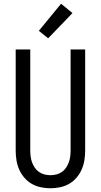

<svg xmlns="http://www.w3.org/2000/svg" viewBox="-20 -1000 540 1028"><path d="M250 8Q224 8 198 2.5Q172 -3 149.5 -16Q127 -29 110 -49Q93 -69 82.5 -93Q72 -117 68 -143Q64 -169 64 -195V-735H142V-195Q142 -179 144 -162.5Q146 -146 151.5 -131Q157 -116 166 -102.5Q175 -89 188.5 -79.5Q202 -70 218 -66Q234 -62 250 -62Q266 -62 282 -66Q298 -70 311.5 -79.5Q325 -89 334 -102.5Q343 -116 348.5 -131Q354 -146 356 -162.5Q358 -179 358 -195V-735H436V-195Q436 -169 432 -143Q428 -117 417.5 -93Q407 -69 390 -49Q373 -29 350.5 -16Q328 -3 302 2.5Q276 8 250 8ZM238 -795 188 -835 307 -980 368 -930Z"/></svg>

Font: Iosevka SS18
Style: Regular
Weight: 400
Monospace: yes
Designer: Belleve Invis
Foundry: Belleve Invis
Version: Version 25.1.1; ttfautohint (v1.8.4)